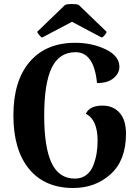

<svg xmlns="http://www.w3.org/2000/svg" viewBox="-20 -926 696 960"><path d="M374 -901 513 -767Q513 -762 504.5 -751.5Q496 -741 489 -738L340 -817L190 -738Q184 -741 175.5 -751.5Q167 -762 166 -767L305 -901Q314 -906 339.5 -906Q365 -906 374 -901ZM346 14Q204 14 125.5 -81Q47 -176 47 -349Q47 -522 128.5 -617Q210 -712 356 -712Q441 -712 509 -679Q577 -646 577 -592Q577 -559 547 -534.5Q517 -510 465 -511Q450 -665 358 -665Q276 -665 238.5 -587Q201 -509 201 -349Q201 -189 238 -111Q275 -33 354 -33Q388 -33 411.5 -51Q435 -69 446.5 -99Q458 -129 463 -159Q468 -189 468 -222Q468 -328 409 -357Q428 -398 492 -398Q546 -398 578 -362Q610 -326 610 -257Q610 -125 533.5 -55.5Q457 14 346 14Z"/></svg>

Font: Arima Koshi Bold
Style: Regular
Weight: 700
Designer: Joana Correia and Natanael Gama
Foundry: NDISCOVER
Version: Version 1.019;PS 001.019;hotconv 1.0.88;makeotf.lib2.5.64775